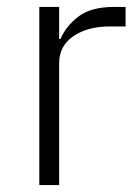

<svg xmlns="http://www.w3.org/2000/svg" viewBox="-20 -532 397 552"><path d="M93 0V-512H150V-420H154Q169 -456 205 -484Q241 -512 307 -512H341V-456H296Q232 -456 191 -428Q150 -400 150 -350V0Z"/></svg>

Font: IBM Plex Sans Thai Looped Light
Style: Regular
Weight: 300
Designer: Mike Abbink, Paul van der Laan, Pieter van Rosmalen, Ben Mitchell, Mark Frömberg
Foundry: Bold Monday
Version: Version 1.1